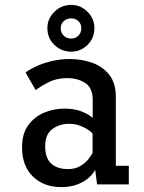

<svg xmlns="http://www.w3.org/2000/svg" viewBox="-20 -753 590 784"><path d="M230 11Q159 11 114.5 -32Q70 -75 70 -152Q70 -206.5 95 -241.2Q120 -276 159.8 -292.8Q199.5 -309.5 243.5 -309.5Q287.5 -309.5 317.8 -296Q348 -282.5 358.5 -271.5V-345Q358.5 -394.5 328 -414.2Q297.5 -434 254 -434Q210.5 -434 175.5 -415.8Q140.5 -397.5 126 -385L84.5 -456.5Q97.5 -467.5 124.2 -480.5Q151 -493.5 187.5 -502.8Q224 -512 265.5 -512Q312 -512 355 -497.2Q398 -482.5 425.5 -448.5Q453 -414.5 453 -356.5V-76H506V0H376.5L368.5 -60Q362 -45.5 344.5 -29Q327 -12.5 298.2 -0.8Q269.5 11 230 11ZM257.5 -62.5Q287 -62.5 307.8 -75Q328.5 -87.5 341 -103.2Q353.5 -119 358 -129V-207.5Q348.5 -220 321 -233.8Q293.5 -247.5 262 -247.5Q223.5 -247.5 194 -226.2Q164.5 -205 164.5 -155.5Q164.5 -107.5 189.2 -85Q214 -62.5 257.5 -62.5ZM271 -542Q231 -542 202.2 -569.5Q173.5 -597 173.5 -638Q173.5 -677 202.2 -705Q231 -733 271 -733Q309 -733 337.2 -705Q365.5 -677 365.5 -638Q365.5 -597 337.2 -569.5Q309 -542 271 -542ZM271 -595.5Q288 -595.5 300 -607.2Q312 -619 312 -638.5Q312 -655.5 300 -666.8Q288 -678 271 -678Q252.5 -678 240.2 -666.8Q228 -655.5 228 -638.5Q228 -619 240.2 -607.2Q252.5 -595.5 271 -595.5Z"/></svg>

Font: Trispace SemiCondensed
Style: Regular
Weight: 400
Width: 4
Designer: Tyler Finck
Foundry: Etcetera Type Company
Version: Version 1.210; ttfautohint (v1.8.3)